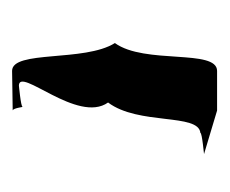

<svg xmlns="http://www.w3.org/2000/svg" viewBox="-50 -360 371 310"><g transform="rotate(-90 135.0 -204.5)"><path d="M42 -60 112 -39H176C212 -39 186 -156 221 -204C190 -253 210 -370 176 -370C180 -370 112 -369 112 -369C116 -369 118 -350 118 -353C118 -356 154 -359 152 -359C184 -359 90 -264 125 -215C88 -166 108 -69 76 -66C76 -63 38 -60 42 -60Z"/></g></svg>

Font: pokerface
Style: Regular
Weight: 400
Version: Version 1